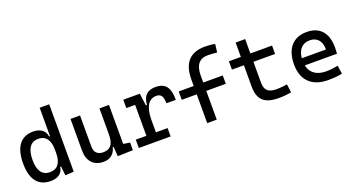

<svg xmlns="http://www.w3.org/2000/svg" viewBox="-48 -1346 3612 1960"><g transform="rotate(-20 1758.0 -366.0)"><path d="M253.4 9.8Q151.9 9.8 99.4 -57.1Q46.9 -124 46.9 -253.9Q46.9 -388.7 99.4 -458Q151.9 -527.3 253.4 -527.3Q311.5 -527.3 347.9 -500Q384.3 -472.7 390.6 -423.8H430.7L400.4 -276.4Q400.4 -356.4 368.9 -397.9Q337.4 -439.5 276.4 -439.5Q213.9 -439.5 181.6 -392.6Q149.4 -345.7 149.4 -253.9Q149.4 -167 181.6 -122.6Q213.9 -78.1 276.4 -78.1Q337.4 -78.1 368.9 -119.6Q400.4 -161.1 400.4 -241.2L435.5 -93.8H390.6Q385.7 -44.9 349.4 -17.6Q313 9.8 253.4 9.8ZM411.1 4.9 400.4 -96.7V-732.4H503.9V0Z M828.1 9.8Q746.6 9.8 701.9 -38.8Q657.2 -87.4 657.2 -175.8V-517.6H760.7V-175.8Q760.7 -131.3 786.1 -107.2Q811.5 -83 857.4 -83Q914.1 -83 942.9 -118.9Q971.7 -154.8 971.7 -239.3L998 -99.6H963.9Q951.7 -46.9 916 -18.6Q880.4 9.8 828.1 9.8ZM980.5 4.9 971.7 -119.1V-210H1075.2V-93.8L1146.5 -83V0ZM971.7 -146.5V-517.6H1075.2V-175.8Z M1429.7 -222.7 1399.4 -384.8H1439.5Q1448.2 -527.3 1582 -527.3Q1662.1 -527.3 1698.2 -481.4Q1734.4 -435.5 1734.4 -333H1631.8Q1631.8 -389.6 1615 -414.6Q1598.1 -439.5 1560.5 -439.5Q1494.6 -439.5 1462.2 -383.1Q1429.7 -326.7 1429.7 -222.7ZM1210.9 0V-90.8H1556.6V0ZM1326.2 0V-517.6H1410.2L1429.7 -369.1V0ZM1230.5 -426.8V-517.6H1403.3L1413.1 -426.8Z M1954.1 0V-473.6Q1954.1 -742.2 2199.2 -742.2Q2254.9 -742.2 2306.6 -732.4L2295.9 -642.6Q2265.1 -646.5 2241.7 -647.9Q2218.3 -649.4 2196.3 -649.4Q2057.6 -649.4 2057.6 -478.5V0ZM1791 -312.5V-403.3H2269.5V-312.5Z M2730.5 9.8Q2612.8 9.8 2560.3 -39.1Q2507.8 -87.9 2507.8 -195.3V-283.2H2611.3V-200.2Q2611.3 -138.7 2641.4 -110.8Q2671.4 -83 2740.2 -83Q2764.6 -83 2792 -85.7Q2819.3 -88.4 2854.5 -92.8L2866.2 -2Q2832 3.9 2799.6 6.8Q2767.1 9.8 2730.5 9.8ZM2507.8 -244.1V-673.8H2611.3V-244.1ZM2377.9 -426.8V-517.6H2846.7V-426.8Z M3267.6 9.8Q3135.3 9.8 3063.2 -59.8Q2991.2 -129.4 2991.2 -259.8Q2991.2 -386.7 3052.2 -457Q3113.3 -527.3 3224.6 -527.3Q3329.6 -527.3 3387 -463.9Q3444.3 -400.4 3444.3 -279.3Q3444.3 -243.7 3441.4 -212.9H3078.1V-292H3350.6Q3350.6 -361.8 3317.4 -399.2Q3284.2 -436.5 3225.6 -436.5Q3159.7 -436.5 3123.3 -391.6Q3086.9 -346.7 3086.9 -264.6Q3086.9 -174.8 3137 -127.9Q3187 -81.1 3279.3 -81.1Q3311.5 -81.1 3342.8 -84.7Q3374 -88.4 3406.2 -94.7L3418.9 -3.9Q3373 4.9 3335 7.3Q3296.9 9.8 3267.6 9.8Z"/></g></svg>

Font: Cascadia Code
Style: Regular
Weight: 400
Monospace: yes
Designer: Aaron Bell
Foundry: Saja Typeworks
Version: Version 2106.017